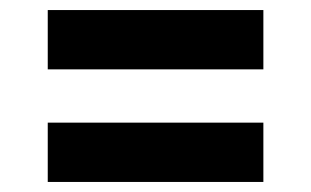

<svg xmlns="http://www.w3.org/2000/svg" viewBox="-20 -481 619 382"><path d="M75 -343V-461H504V-343ZM75 -119V-237H504V-119Z"/></svg>

Font: DM Sans 9pt
Style: Bold
Weight: 700
Version: Version 4.004;gftools[0.9.30]